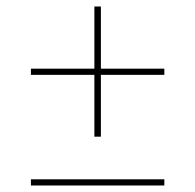

<svg xmlns="http://www.w3.org/2000/svg" viewBox="-20 -570 600 590"><path d="M270 -150V-550H290V-150ZM75 0V-19H485V0ZM75 -340V-359H485V-340Z"/></svg>

Font: Montserrat Alternates Thin
Style: Regular
Weight: 100
Designer: Julieta Ulanovsky
Foundry: Julieta Ulanovsky
Version: Version 9.000